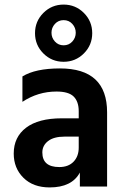

<svg xmlns="http://www.w3.org/2000/svg" viewBox="-20 -815 547 839"><path d="M239 -85Q279 -85 301.5 -108.5Q324 -132 324 -170V-218H262Q215 -218 190 -198.5Q165 -179 165 -149Q165 -85 239 -85ZM329 -61Q294 4 197 4Q125 4 82.5 -38Q40 -80 40 -144Q40 -216 94 -257Q148 -298 250 -298H324V-329Q324 -371 302 -393Q280 -415 227 -415Q146 -415 78 -370V-481Q135 -516 242 -516Q448 -516 448 -324V0H329ZM346.5 -758.5Q383 -722 383 -670Q383 -618 346.5 -581.5Q310 -545 258 -545Q206 -545 169.5 -581.5Q133 -618 133 -670Q133 -722 169.5 -758.5Q206 -795 258 -795Q310 -795 346.5 -758.5ZM220 -710.5Q205 -694 205 -672Q205 -650 220 -633.5Q235 -617 258 -617Q281 -617 296 -633.5Q311 -650 311 -672Q311 -694 296 -710.5Q281 -727 258 -727Q235 -727 220 -710.5Z"/></svg>

Font: Hind Siliguri SemiBold
Style: Regular
Weight: 600
Designer: Jyotish Sonowal
Foundry: Indian Type Foundry
Version: Version 1.001;PS 1.0;hotconv 1.0.86;makeotf.lib2.5.63406; tt